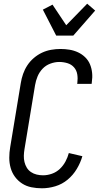

<svg xmlns="http://www.w3.org/2000/svg" viewBox="-20 -1007 540 1035"><path d="M206 8Q177 8 149.5 2.5Q122 -3 99.5 -17.5Q77 -32 61 -53.5Q45 -75 37.5 -101.5Q30 -128 30 -156.5Q30 -185 35 -214L92 -559Q96 -584 104.5 -608.5Q113 -633 127.5 -655Q142 -677 162.5 -694.5Q183 -712 206.5 -723Q230 -734 255.5 -738.5Q281 -743 306 -743Q331 -743 355 -739Q379 -735 400.5 -725Q422 -715 439 -698.5Q456 -682 465 -660.5Q474 -639 476.5 -614.5Q479 -590 475 -564L474 -555H396L397 -561Q400 -584 396.5 -606Q393 -628 379 -644Q365 -660 343.5 -666.5Q322 -673 299 -673Q276 -673 251.5 -664Q227 -655 209.5 -636.5Q192 -618 182.5 -595Q173 -572 169 -548L112 -203Q109 -185 108.5 -167.5Q108 -150 112 -133.5Q116 -117 124.5 -103Q133 -89 147 -79.5Q161 -70 178 -66Q195 -62 212 -62Q236 -62 260 -70.5Q284 -79 302.5 -96.5Q321 -114 333 -136.5Q345 -159 351 -182L424 -165Q414 -130 394 -96.5Q374 -63 344.5 -38.5Q315 -14 278.5 -3Q242 8 206 8ZM283 -815 211 -955 263 -982 337 -871 450 -987 493 -950 375 -815Z"/></svg>

Font: Iosevka Term Curly
Style: Italic
Weight: 400
Italic angle: -9°
Designer: Belleve Invis
Foundry: Belleve Invis
Version: Version 32.3.0